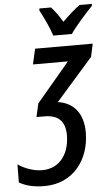

<svg xmlns="http://www.w3.org/2000/svg" viewBox="-128 -808 630 1089"><g transform="rotate(-5 187.5 -263.0)"><path d="M204 -606H310C337 -647 404 -721 437 -755L438 -766H368C337 -744 304 -714 268 -679C247 -715 224 -746 205 -766H139L138 -754C159 -716 191 -649 204 -606ZM81 240C242 240 340 115 340 -44C340 -147 290 -215 197 -228L407 -467L423 -541H95L75 -453H274L86 -230L69 -154H114C194 -154 232 -115 232 -37C232 61 182 149 75 149C28 149 -24 130 -62 104L-63 207C-26 228 19 240 81 240Z"/></g></svg>

Font: Noto Sans Display SemiCondensed Medium
Style: Italic
Weight: 500
Width: 4
Italic angle: -12°
Designer: Monotype Design Team
Foundry: Monotype Imaging Inc.
Version: Version 1.900